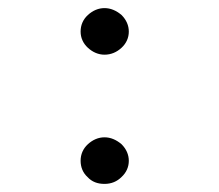

<svg xmlns="http://www.w3.org/2000/svg" viewBox="-20 -443 540 474"><path d="M280 -406C267 -417 253 -423 238 -423C223 -423 209 -417 197 -406C185 -395 179 -381 179 -365C179 -350 185 -336 197 -325C209 -314 223 -308 238 -308C254 -308 268 -314 280 -325C292 -336 298 -350 298 -365C298 -380 292 -394 280 -406ZM280 -87C267 -98 253 -104 238 -104C223 -104 209 -98 197 -87C185 -76 179 -62 179 -46C179 -30 185 -16 196 -6C207 6 221 11 238 11C255 11 269 5 280 -6C292 -17 298 -31 298 -46C298 -61 292 -75 280 -87Z"/></svg>

Font: Inconsolatazi4
Style: Regular
Weight: 400
Designer: Raph Levien, Kirill Tkachev
Foundry: Cyreal
Version: Version 1.013